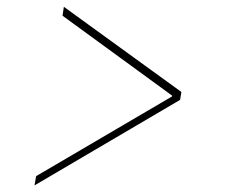

<svg xmlns="http://www.w3.org/2000/svg" viewBox="-20 -568 677 568"><path d="M512.7 -272.5 82 -19.5 86.9 -46.9 493.2 -285.2 488.3 -278.3 490.2 -290 493.2 -282.2 165 -521.5 168.9 -547.9 516.6 -295.9Z"/></svg>

Font: Inter Tight Thin
Style: Italic
Weight: 250
Italic angle: -9.39999°
Designer: Rasmus Andersson
Foundry: rsms
Version: Version 3.004